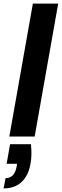

<svg xmlns="http://www.w3.org/2000/svg" viewBox="-35 -760 344 1069"><path d="M137 43Q144 101 135 151Q124 216 86 252.5Q48 289 -15 289L-4 232Q45 232 57 170L60 152H2L21 43ZM148 -740H289L158 0H17Z"/></svg>

Font: SVN-Poppins SemiBold
Style: Italic
Weight: 600
Italic angle: -10°
Designer: Ninad Kale (Devanagari), Jonny Pinhorn (Latin)
Foundry: Indian Type Foundry
Version: Version 3.002 2017; ttfautohint (v1.8.3)